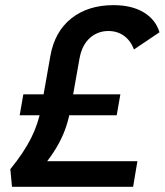

<svg xmlns="http://www.w3.org/2000/svg" viewBox="-20 -723 637 743"><path d="M26.4 0 20 -68.4Q71.3 -131.3 99.9 -187.7Q128.4 -244.1 139.6 -306.2L174.8 -505.9Q191.4 -600.6 256.1 -651.9Q320.8 -703.1 419.4 -703.1Q489.3 -703.1 535.6 -675.5Q582 -647.9 597.2 -598.1L498.5 -531.7Q485.4 -565.9 459.7 -584.5Q434.1 -603 399.4 -603Q357.9 -603 327.4 -575.7Q296.9 -548.3 287.6 -496.1L253.9 -306.2Q247.6 -269 236.8 -235.8Q226.1 -202.6 208.5 -169.7Q190.9 -136.7 162.6 -99.1L115.7 0ZM81.1 0 87.4 -99.1H511.7L495.1 0ZM56.2 -276.9 70.3 -357.9H445.8L431.6 -276.9Z"/></svg>

Font: Cascadia Mono Medium
Style: Italic
Weight: 500
Italic angle: -10°
Monospace: yes
Designer: Aaron Bell
Foundry: Saja Typeworks
Version: Version 2407.024